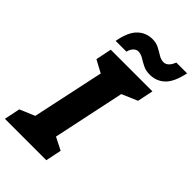

<svg xmlns="http://www.w3.org/2000/svg" viewBox="-307 -1019 1108 1108"><g transform="rotate(45 247.0 -464.5)"><path d="M-32 0 -12 -97 80 -136 174 -576 98 -617 118 -714H458L438 -617L342 -576L249 -136L326 -97L306 0ZM102 -770Q117 -854 154.5 -891Q192 -928 246 -928Q276 -928 299.5 -915.5Q323 -903 343 -890.5Q363 -878 384 -878Q418 -878 438 -929H526Q508 -843 470.5 -807Q433 -771 378 -771Q346 -771 322.5 -783Q299 -795 278.5 -807.5Q258 -820 237 -820Q222 -820 208.5 -806.5Q195 -793 190 -770Z"/></g></svg>

Font: Noto Sans ExtraBold
Style: Italic
Weight: 800
Italic angle: -12°
Designer: Monotype Design Team
Foundry: Monotype Imaging Inc.
Version: Version 2.013; ttfautohint (v1.8.4.7-5d5b)